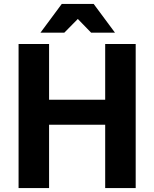

<svg xmlns="http://www.w3.org/2000/svg" viewBox="-20 -962 789 982"><path d="M187 -795 296 -942H459L568 -795H446L378 -865L309 -795ZM75 0V-737H231V-452H518V-737H674V0H518V-324H231V0Z"/></svg>

Font: Tomorrow SemiBold
Style: Regular
Weight: 600
Designer: Tony de Marco, Monica Rizzolli
Foundry: Just in Type
Version: Version 2.002